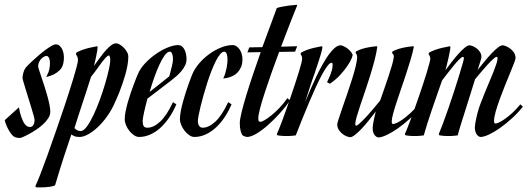

<svg xmlns="http://www.w3.org/2000/svg" viewBox="-97 -571 2236 810"><path d="M138.2 -383.8Q148.4 -383.8 155.8 -376.7Q163.1 -369.6 167.5 -358.4Q171.9 -347.2 172.6 -332.5Q173.3 -317.9 169.9 -303.2Q166 -285.6 154.5 -274.7Q143.1 -263.7 130.4 -257.3Q115.7 -250 98.1 -246.1Q108.4 -265.6 111.1 -279.3Q113.8 -293 113.8 -305.2Q113.8 -310.1 113 -315.2Q112.3 -320.3 110.6 -324.7Q108.9 -329.1 106 -332Q103 -335 99.1 -335Q94.7 -335 88.6 -331.8Q82.5 -328.6 76.9 -322.8Q71.3 -316.9 67.6 -308.8Q64 -300.8 64 -291Q64 -287.1 67.9 -275.4Q71.8 -263.7 77.4 -246.8Q83 -230 89.6 -210Q96.2 -189.9 101.8 -169.9Q107.4 -149.9 111.3 -131.3Q115.2 -112.8 115.2 -99.1Q115.2 -85.4 106.4 -72Q97.7 -58.6 84.5 -46.4Q71.3 -34.2 55.4 -23.7Q39.6 -13.2 25.1 -5.4Q10.7 2.4 0.2 6.8Q-10.3 11.2 -13.2 11.2Q-17.6 11.2 -24.9 10Q-32.2 8.8 -37.1 5.9Q-42.5 2.9 -48.3 -4.4Q-54.2 -11.7 -59.8 -21.5Q-65.4 -31.2 -70.1 -42.5Q-74.7 -53.7 -77.1 -64L-17.1 -118.2Q-13.2 -94.7 -6.8 -76.7Q-3.9 -68.8 -0.5 -61.3Q2.9 -53.7 7.3 -47.9Q11.7 -42 17.1 -38.6Q22.5 -35.2 28.8 -35.2Q38.6 -35.2 43.7 -43.7Q48.8 -52.2 48.8 -64.9Q48.8 -68.8 45.2 -82.8Q41.5 -96.7 35.6 -115.2Q29.8 -133.8 23.4 -155Q17.1 -176.3 11.2 -194.6Q5.4 -212.9 1.7 -226.1Q-2 -239.3 -2 -242.2Q-2 -250.5 1.2 -263.2Q4.4 -275.9 11.2 -285.2Q13.7 -288.6 22.5 -297.4Q31.2 -306.2 43.2 -317.1Q55.2 -328.1 68.8 -339.8Q82.5 -351.6 95.9 -361.3Q109.4 -371.1 120.4 -377.4Q131.3 -383.8 138.2 -383.8Z M135.3 210.9Q126.5 214.8 115.5 216.6Q104.5 218.3 93.3 219Q82 219.7 72 219.5Q62 219.2 55.2 219.2L52.2 213.9Q60.1 198.2 73 164.8Q85.9 131.3 102.3 86.2Q118.7 41 137 -12.2Q155.3 -65.4 174.3 -121.1Q183.6 -149.4 193.8 -180.7Q204.1 -211.9 212.4 -239.7Q220.7 -267.6 226.3 -288.8Q231.9 -310.1 231.9 -317.9Q231.9 -323.2 230.7 -327.4Q229.5 -331.5 228 -334.5Q226.1 -337.9 224.1 -340.8V-348.1Q234.9 -355 250 -360.4Q265.1 -365.7 279.3 -369.1Q295.4 -373 313 -376L314.9 -373Q314.9 -368.2 313.5 -359.1Q312 -350.1 309.8 -338.9Q307.6 -327.6 304.9 -315.7Q302.2 -303.7 299.3 -293Q313.5 -312.5 326.2 -329.8Q338.9 -347.2 350.6 -360.1Q362.3 -373 372.8 -380.6Q383.3 -388.2 393.1 -388.2Q399.4 -388.2 408.2 -383.1Q417 -377.9 425 -369.9Q433.1 -361.8 438.7 -351.8Q444.3 -341.8 444.3 -332Q444.3 -314.9 440.7 -294.7Q437 -274.4 431.2 -254.2Q425.3 -233.9 418.5 -214.4Q411.6 -194.8 405.3 -179Q398.9 -163.1 393.8 -151.9Q388.7 -140.6 387.2 -137.2Q373 -105 353.8 -78.6Q334.5 -52.2 314 -33.2Q293.5 -14.2 273.7 -3.7Q253.9 6.8 239.3 6.8Q224.1 6.8 216.8 3.4Q209.5 0 204.1 -3.9Q196.8 18.1 189.2 40.5Q181.6 63 173.3 88.1Q165 113.3 155.8 143.3Q146.5 173.3 135.3 210.9ZM362.3 -336.9Q357.4 -336.9 349.9 -328.9Q342.3 -320.8 332.5 -307.9Q322.8 -294.9 311.3 -278.8Q299.8 -262.7 287.1 -247.1Q280.8 -226.6 271.2 -197.5Q261.7 -168.5 251.7 -137.9Q241.7 -107.4 232.4 -78.9Q223.1 -50.3 217.3 -30.8Q221.7 -25.4 228.5 -21.7Q235.4 -18.1 243.2 -18.1Q255.4 -18.1 269.3 -36.9Q283.2 -55.7 297.1 -85Q311 -114.3 324 -149.7Q336.9 -185.1 346.7 -218.3Q356.4 -251.5 362.3 -278.1Q368.2 -304.7 368.2 -316.9Q368.2 -318.8 367.9 -322Q367.7 -325.2 366.9 -328.6Q366.2 -332 365.2 -334.5Q364.3 -336.9 362.3 -336.9Z M490.2 6.8Q479.5 6.8 468.8 -0.2Q458 -7.3 449.2 -18.3Q440.4 -29.3 434.8 -42.5Q429.2 -55.7 429.2 -67.9Q429.2 -82.5 432.9 -101.1Q436.5 -119.6 442.1 -139.6Q447.8 -159.7 454.6 -179.2Q461.4 -198.7 467.5 -215.1Q473.6 -231.4 478.3 -243.2Q482.9 -254.9 484.9 -258.8Q494.6 -282.2 515.4 -304.2Q536.1 -326.2 560.8 -343.3Q585.4 -360.4 610.6 -370.6Q635.7 -380.9 654.8 -380.9Q670.4 -380.9 680.2 -363.8Q689.9 -346.7 689.9 -320.8Q689.9 -307.6 683.8 -294.9Q677.7 -282.2 668.2 -271Q658.7 -259.8 647.7 -250Q636.7 -240.2 627 -232.9L524.9 -154.8Q516.1 -121.6 510.5 -95.9Q504.9 -70.3 504.9 -61Q504.9 -46.9 508.8 -39.6Q512.7 -32.2 524.9 -32.2Q550.8 -32.2 578.6 -57.9Q606.4 -83.5 632.8 -140.1L647 -130.9Q633.8 -100.1 616.5 -74.7Q599.1 -49.3 579.1 -31.2Q559.1 -13.2 536.4 -3.2Q513.7 6.8 490.2 6.8ZM619.1 -353Q609.4 -353 598.1 -337.9Q586.9 -322.8 575.7 -298.6Q564.5 -274.4 553.7 -243.9Q543 -213.4 534.2 -183.1L617.2 -249Q623 -270 627.9 -290.3Q632.8 -310.5 632.8 -320.8Q632.8 -326.2 632.1 -331.8Q631.3 -337.4 629.9 -342.3Q628.4 -347.2 625.7 -350.1Q623 -353 619.1 -353Z M757.8 -32.2Q783.7 -32.2 811.5 -57.9Q839.4 -83.5 865.7 -140.1L879.9 -130.9Q866.7 -100.1 849.4 -74.7Q832 -49.3 812 -31.2Q792 -13.2 769.3 -3.2Q746.6 6.8 723.1 6.8Q712.4 6.8 701.7 -0.5Q690.9 -7.8 682.1 -19Q673.3 -30.3 667.7 -43.2Q662.1 -56.2 662.1 -67.9Q662.1 -82.5 665.5 -101.1Q668.9 -119.6 674.3 -139.6Q679.7 -159.7 686 -179.2Q692.4 -198.7 698.2 -215.1Q704.1 -231.4 708.5 -243.2Q712.9 -254.9 714.8 -258.8Q724.6 -282.2 743.7 -304.2Q762.7 -326.2 786.4 -343.3Q810.1 -360.4 835.7 -370.6Q861.3 -380.9 884.8 -380.9Q892.6 -380.9 899.9 -376.2Q907.2 -371.6 913.1 -363.5Q918.9 -355.5 922.4 -344.5Q925.8 -333.5 925.8 -320.8Q925.8 -301.8 920.2 -288.6Q914.6 -275.4 906.2 -266.4Q897.9 -257.3 887.9 -252.2Q877.9 -247.1 868.9 -244.4Q859.9 -241.7 853.3 -241Q846.7 -240.2 844.7 -240.2Q850.1 -250.5 853.5 -262.2Q856.9 -273.9 859.1 -284.9Q861.3 -295.9 862.1 -305.2Q862.8 -314.5 862.8 -320.8Q862.8 -326.2 862.1 -331.8Q861.3 -337.4 859.9 -342.3Q858.4 -347.2 855.7 -350.1Q853 -353 849.1 -353Q840.8 -353 831.5 -342Q822.3 -331.1 813 -312.5Q803.7 -293.9 794.4 -270Q785.2 -246.1 776.9 -220.2Q768.6 -194.3 761.5 -168.7Q754.4 -143.1 749 -121.3Q743.7 -99.6 740.7 -83.5Q737.8 -67.4 737.8 -61Q737.8 -46.9 743.4 -39.6Q749 -32.2 757.8 -32.2Z M1156.7 -547.9Q1150.9 -534.2 1143.3 -515.1Q1135.7 -496.1 1127 -473.6Q1118.2 -451.2 1108.6 -425.8Q1099.1 -400.4 1088.9 -374L1156.7 -376L1147.9 -353L1080.6 -352.1Q1064 -307.6 1048.3 -263.4Q1032.7 -219.2 1020.3 -181.2Q1007.8 -143.1 1000.2 -114.3Q992.7 -85.4 992.7 -71.8Q992.7 -63.5 994.6 -60.3Q996.6 -57.1 1002.9 -57.1Q1006.8 -57.1 1019.3 -64.2Q1031.7 -71.3 1048.1 -84.5Q1064.5 -97.7 1082.3 -116.2Q1100.1 -134.8 1115.7 -157.2L1126.5 -147Q1109.4 -122.1 1085.2 -95Q1061 -67.9 1035.6 -45.2Q1010.3 -22.5 986.1 -7.8Q961.9 6.8 944.8 6.8Q942.4 6.8 935.5 4.6Q928.7 2.4 924.8 -2Q921.9 -5.9 918.2 -18.6Q914.6 -31.2 914.6 -51.8Q914.6 -65.9 922.1 -97.2Q929.7 -128.4 942.1 -169.4Q954.6 -210.4 970.5 -257.6Q986.3 -304.7 1002.9 -351.1L946.8 -350.1L954.6 -371.1L1009.8 -372.1L1070.8 -537.1Q1080.1 -540.5 1094.2 -543Q1108.4 -545.4 1122.1 -547.4Q1138.2 -549.3 1154.8 -550.8Q1154.8 -549.8 1155.8 -549.3Q1156.7 -548.8 1156.7 -547.9Z M1150.9 0Q1145.5 1 1139.2 1.5Q1127.9 2.9 1109.9 2.9Q1101.6 2.9 1092.3 2.2Q1083 1.5 1073.7 0L1070.8 -4.9Q1073.2 -9.8 1079.3 -24.9Q1085.4 -40 1093.5 -61.5Q1101.6 -83 1110.8 -109.4Q1120.1 -135.7 1129.6 -163.1Q1139.2 -190.4 1147.7 -216.8Q1156.2 -243.2 1163.1 -265.1Q1169.9 -287.1 1173.8 -302.5Q1177.7 -317.9 1177.7 -323.2Q1177.7 -328.6 1176.8 -331.5Q1175.8 -334.5 1174.8 -336.9Q1173.3 -338.9 1171.9 -340.8V-348.1Q1183.1 -355 1198 -360.4Q1212.9 -365.7 1227.1 -369.1Q1243.2 -373 1260.7 -376L1263.2 -373Q1263.2 -368.7 1261 -359.4Q1258.8 -350.1 1255.4 -338.6Q1252 -327.1 1248 -314.9Q1244.1 -302.7 1240.5 -292Q1236.8 -281.2 1234.1 -273.4Q1231.4 -265.6 1231 -263.2Q1220.2 -234.4 1210 -202.6Q1199.7 -170.9 1189.9 -139.2Q1201.2 -167 1213.6 -195.6Q1226.1 -224.1 1238.8 -250.7Q1251.5 -277.3 1264.9 -301Q1278.3 -324.7 1291 -342Q1303.7 -359.4 1316.2 -369.6Q1328.6 -379.9 1339.8 -379.9Q1343.3 -379.9 1350.1 -377.2Q1356.9 -374.5 1364.3 -369.6Q1371.6 -364.7 1378.7 -357.7Q1385.7 -350.6 1390.1 -341.8Q1392.1 -338.9 1386.7 -325.4Q1381.3 -312 1369.1 -293.7Q1356.9 -275.4 1338.4 -255.1Q1319.8 -234.9 1294.9 -217.8L1282.7 -224.1Q1290.5 -240.2 1295.2 -251.7Q1299.8 -263.2 1302.2 -271.7Q1304.7 -280.3 1305.4 -286.6Q1306.2 -293 1306.2 -298.8Q1306.2 -306.2 1301.8 -306.2Q1294.9 -306.2 1284.4 -292.7Q1273.9 -279.3 1261.5 -256.3Q1249 -233.4 1235.1 -202.9Q1221.2 -172.4 1206.8 -138.4Q1192.4 -104.5 1178 -68.8Q1163.6 -33.2 1150.9 0Z M1486.8 -94.2Q1486.8 -94.7 1487.3 -96.2Q1487.8 -97.2 1488.8 -101.1Q1473.6 -81.5 1458 -62Q1442.4 -42.5 1427.7 -27.1Q1413.1 -11.7 1400.6 -2Q1388.2 7.8 1379.9 7.8Q1376.5 7.8 1367.7 4.9Q1358.9 2 1349.9 -4.6Q1340.8 -11.2 1333.5 -21.5Q1326.2 -31.7 1325.7 -45.9Q1325.7 -50.8 1331.8 -69.8Q1337.9 -88.9 1347.4 -116Q1356.9 -143.1 1367.7 -174.6Q1378.4 -206.1 1387.9 -236.1Q1397.5 -266.1 1403.6 -291.5Q1409.7 -316.9 1409.7 -331.1Q1409.7 -335 1408.7 -337.9Q1407.7 -340.8 1406.7 -342.8Q1405.3 -344.7 1403.8 -346.2V-353Q1414.6 -359.9 1429.7 -364.5Q1444.8 -369.1 1459 -371.6Q1475.1 -374.5 1492.7 -376L1494.6 -373Q1491.2 -347.2 1482.9 -315.7Q1474.6 -284.2 1464.4 -251.2Q1454.1 -218.3 1443.1 -186Q1432.1 -153.8 1422.9 -126.5Q1413.6 -99.1 1407.7 -78.4Q1401.9 -57.6 1401.9 -47.9Q1401.9 -41 1405.8 -41Q1409.2 -41 1416 -46.6Q1422.9 -52.2 1431.9 -61.3Q1440.9 -70.3 1451.2 -81.5Q1461.4 -92.8 1471.7 -104.7Q1481.9 -116.7 1491 -127.7Q1500 -138.7 1506.8 -147Q1514.6 -168.9 1523.9 -195.8Q1533.2 -222.7 1541.7 -248Q1550.3 -273.4 1556.4 -294.9Q1562.5 -316.4 1564 -328.1Q1564.9 -333.5 1564 -336.7Q1563 -339.8 1561.5 -342.3Q1559.6 -344.7 1557.6 -346.2V-353Q1568.8 -359.9 1584 -364.5Q1599.1 -369.1 1613.3 -371.6Q1629.4 -374.5 1647 -376L1648.9 -373Q1643.6 -347.2 1634.5 -316.9Q1625.5 -286.6 1615 -255.1Q1604.5 -223.6 1594 -193.1Q1583.5 -162.6 1575 -136.2Q1566.4 -109.9 1561 -89.6Q1555.7 -69.3 1555.7 -59.1Q1555.7 -52.7 1556.9 -50.3Q1558.1 -47.9 1563 -47.9Q1567.9 -48.3 1578.9 -53.5Q1589.8 -58.6 1604 -68.8Q1618.2 -79.1 1634.5 -94Q1650.9 -108.9 1667 -128.9L1677.7 -119.1Q1657.2 -93.3 1631.8 -70.1Q1606.4 -46.9 1581.3 -29.3Q1556.2 -11.7 1534.2 -1.5Q1512.2 8.8 1499 8.8Q1496.6 8.8 1492.7 6.8Q1488.8 4.9 1484.9 0.5Q1481 -3.9 1478 -11.5Q1475.1 -19 1475.1 -30.8Q1475.1 -36.6 1476.6 -45.9Q1478 -55.2 1480 -64.7Q1481.9 -74.2 1483.9 -82.3Q1485.8 -90.3 1486.8 -94.2Z M1753.9 -4.9Q1761.2 -22 1772.2 -51.3Q1783.2 -80.6 1794.9 -114.7Q1806.6 -148.9 1818.4 -184.6Q1830.1 -220.2 1839.1 -250Q1848.1 -279.8 1854 -300Q1859.9 -320.3 1859.9 -324.2Q1859.9 -331.1 1856 -331.1Q1851.1 -331.1 1840.6 -320.6Q1830.1 -310.1 1817.4 -294.7Q1804.7 -279.3 1791.5 -262.2Q1778.3 -245.1 1768.1 -231.9Q1757.8 -202.1 1746.6 -170.4Q1735.4 -138.7 1724.9 -107.9Q1714.4 -77.1 1705.6 -49.3Q1696.8 -21.5 1690.9 0Q1685.5 1 1679.2 1.5Q1668 2.9 1649.9 2.9Q1641.6 2.9 1632.3 2.2Q1623 1.5 1614.3 0L1610.8 -4.9Q1613.3 -9.8 1619.4 -24.9Q1625.5 -40 1633.5 -61.5Q1641.6 -83 1651.1 -109.4Q1660.6 -135.7 1669.9 -163.1Q1679.2 -190.4 1688 -216.8Q1696.8 -243.2 1703.4 -265.1Q1710 -287.1 1714.1 -302.5Q1718.3 -317.9 1718.3 -323.2Q1718.3 -328.6 1717 -331.5Q1715.8 -334.5 1714.8 -336.9Q1713.4 -338.9 1711.9 -340.8V-348.1Q1723.1 -355 1738.3 -360.4Q1753.4 -365.7 1767.6 -369.1Q1783.7 -373 1801.3 -376L1803.2 -373Q1803.2 -367.2 1800.8 -354.5Q1798.3 -341.8 1795.2 -327.1Q1792 -312.5 1788.3 -298.1Q1784.7 -283.7 1782.2 -274.9Q1796.4 -293.9 1811 -312.7Q1825.7 -331.5 1839.4 -346.4Q1853 -361.3 1864.5 -370.6Q1876 -379.9 1884.3 -379.9Q1887.7 -379.9 1895.8 -377Q1903.8 -374 1912.1 -368.2Q1920.4 -362.3 1927 -353Q1933.6 -343.8 1934.1 -331.1Q1934.1 -326.7 1929.2 -311Q1924.3 -295.4 1918 -275.9Q1933.1 -294.9 1948.5 -313.5Q1963.9 -332 1977.8 -346.7Q1991.7 -361.3 2003.7 -370.6Q2015.6 -379.9 2023.9 -379.9Q2027.3 -379.9 2036.1 -376.7Q2044.9 -373.5 2054.2 -366.9Q2063.5 -360.4 2070.6 -350.3Q2077.6 -340.3 2078.1 -326.2Q2078.1 -321.3 2071.3 -303.7Q2064.5 -286.1 2054.4 -261.7Q2044.4 -237.3 2032.7 -208.5Q2021 -179.7 2011 -151.9Q2001 -124 1994.1 -100.1Q1987.3 -76.2 1987.3 -61Q1987.3 -55.2 1988.5 -52.5Q1989.7 -49.8 1994.1 -49.8Q1999.5 -50.3 2010.3 -55.4Q2021 -60.5 2035.2 -70.8Q2049.3 -81.1 2065.7 -95.9Q2082 -110.8 2098.1 -130.9L2108.9 -121.1Q2088.4 -95.2 2063 -72Q2037.6 -48.8 2012.7 -31.2Q1987.8 -13.7 1965.8 -3.4Q1943.8 6.8 1930.2 6.8Q1927.7 6.8 1923.8 4.9Q1919.9 2.9 1916 -1.5Q1912.1 -5.9 1909.2 -13.7Q1906.2 -21.5 1906.2 -33.2Q1906.2 -39.1 1907.7 -48.1Q1909.2 -57.1 1911.1 -66.7Q1913.1 -76.2 1915 -84.2Q1917 -92.3 1918 -96.2Q1922.4 -113.3 1930.4 -134.5Q1938.5 -155.8 1947.8 -178.7Q1957 -201.7 1966.8 -224.4Q1976.6 -247.1 1984.4 -266.8Q1992.2 -286.6 1997.1 -301.5Q2002 -316.4 2002 -324.2Q2002 -331.1 1998 -331.1Q1993.7 -331.1 1982.9 -321.3Q1972.2 -311.5 1959.2 -297.4Q1946.3 -283.2 1932.4 -266.8Q1918.5 -250.5 1907.2 -236.8Q1893.6 -192.9 1882.8 -158.7Q1872.1 -124.5 1863.3 -96.7Q1854.5 -68.8 1847.2 -45.7Q1839.8 -22.5 1834 0Q1828.6 1 1822.3 1.5Q1811 2.9 1793 2.9Q1784.7 2.9 1775.4 2.2Q1766.1 1.5 1757.3 0Z"/></svg>

Font: Romanesco
Style: Regular
Weight: 400
Designer: Astigmatic (AOETI)
Foundry: Astigmatic (AOETI)
Version: Version 1.000